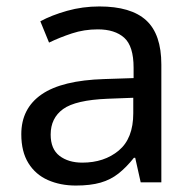

<svg xmlns="http://www.w3.org/2000/svg" viewBox="-20 -565 601 595"><path d="M288 -545Q386 -545 433 -502Q480 -459 480 -365V0H416L399 -76H395Q372 -47 347.5 -27.5Q323 -8 291.5 1Q260 10 215 10Q167 10 128.5 -7Q90 -24 68 -59.5Q46 -95 46 -149Q46 -229 109 -272.5Q172 -316 303 -320L394 -323V-355Q394 -422 365 -448Q336 -474 283 -474Q241 -474 203 -461.5Q165 -449 132 -433L105 -499Q140 -518 188 -531.5Q236 -545 288 -545ZM314 -259Q214 -255 175.5 -227Q137 -199 137 -148Q137 -103 164.5 -82Q192 -61 235 -61Q303 -61 348 -98.5Q393 -136 393 -214V-262Z"/></svg>

Font: usinhala15
Style: Book
Weight: 400
Designer: Jelle Bosma - Monotype Design Team
Foundry: Monotype Imaging Inc.
Version: Version 2.003